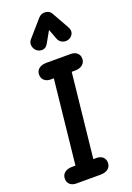

<svg xmlns="http://www.w3.org/2000/svg" viewBox="-247 -1476 1070 1559"><g transform="rotate(-20 288.5 -697.0)"><path d="M125.5 0Q90.5 0 70.2 -18.2Q50 -36.5 50 -67.5Q50 -101 74 -120Q98 -139 140 -139H167.5L245 -865H218Q184 -865 163.2 -883.5Q142.5 -902 142.5 -934Q142.5 -966 166.5 -985Q190.5 -1004 232 -1004H440.5Q475.5 -1004 496.2 -985.8Q517 -967.5 517 -936.5Q517 -904.5 492.8 -884.8Q468.5 -865 427.5 -865H399.5L322 -139H348Q383 -139 403.2 -120.8Q423.5 -102.5 423.5 -71.5Q423.5 -38.5 399.5 -19.2Q375.5 0 333.5 0ZM462 -1119Q435 -1111 410.2 -1122.5Q385.5 -1134 376 -1159L342.5 -1247.5L288.5 -1151.5Q268.5 -1115 238.5 -1113.8Q208.5 -1112.5 187 -1131.5Q166.5 -1151 163.5 -1178.5Q160.5 -1206 179 -1227L303.5 -1369.5Q314.5 -1382 328.2 -1387.8Q342 -1393.5 356 -1393.5Q373 -1393.5 388.8 -1386.5Q404.5 -1379.5 415 -1361L496.5 -1216.5Q517 -1180 503.2 -1153.8Q489.5 -1127.5 462 -1119Z"/></g></svg>

Font: Edu SA Hand
Style: Bold
Weight: 700
Designer: Tina and Corey Anderson, Eben Sorkin, Mirko Velimirovic
Foundry: Google for Education
Version: Version 2.000